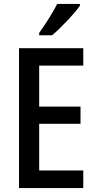

<svg xmlns="http://www.w3.org/2000/svg" viewBox="-20 -960 493 980"><path d="M388 -931V-940H272C249 -895 215 -841 180 -792V-780H246C291 -818 361 -891 388 -931ZM405 0V-90H180V-328H391V-416H180V-625H405V-714H77V0Z"/></svg>

Font: Noto Sans Myanmar UI Condensed Medium
Style: Regular
Weight: 500
Width: 3
Designer: Monotype Design Team
Foundry: Monotype Imaging Inc.
Version: Version 2.103